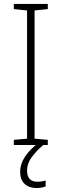

<svg xmlns="http://www.w3.org/2000/svg" viewBox="-20 -734 312 972"><path d="M222 0H50V-26L117 -32V-681L50 -688V-714H222V-688L155 -681V-32L222 -26ZM117 129Q117 186 169 186Q182 186 193.5 184Q205 182 211 180V210Q203 213 191 215.5Q179 218 165 218Q127 218 104.5 197Q82 176 82 135Q82 97 106 60Q130 23 175 -11L199 0Q163 31 140 62.5Q117 94 117 129Z"/></svg>

Font: Noto Sans Arabic UI SmCn XLt
Style: Regular
Weight: 200
Width: 4
Designer: Monotype Design Team, Nadine Chahine and Nizar Qandah
Foundry: Monotype Imaging Inc.
Version: Version 2.010; ttfautohint (v1.8.4.7-5d5b)